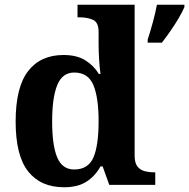

<svg xmlns="http://www.w3.org/2000/svg" viewBox="-20 -780 798 810"><path d="M250 10Q152 10 99 -56.5Q46 -123 46 -267Q46 -412 98.5 -480Q151 -548 248 -548Q304 -548 340 -525.5Q376 -503 397 -468H404Q400 -496 398 -531Q396 -566 396 -590V-645Q396 -686 372 -696.5Q348 -707 315 -707H307V-760H548V-123Q548 -93 559.5 -78Q571 -63 590 -58Q609 -53 631 -53H635V0H441L413 -78H404Q382 -38 345.5 -14Q309 10 250 10ZM293 -65Q352 -65 374 -115.5Q396 -166 396 -269Q396 -368 374 -421Q352 -474 293 -474Q243 -474 221.5 -421Q200 -368 200 -268Q200 -166 221.5 -115.5Q243 -65 293 -65ZM603 -613Q613 -643 624.5 -685Q636 -727 642 -760H758V-750Q749 -729 733 -702Q717 -675 698.5 -648.5Q680 -622 663 -600H603Z"/></svg>

Font: Noto Serif Tibetan
Style: Bold
Weight: 700
Designer: Monotype Design Team
Foundry: Monotype Imaging Inc.
Version: Version 2.103; ttfautohint (v1.8.4.7-5d5b)